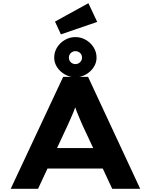

<svg xmlns="http://www.w3.org/2000/svg" viewBox="-20 -1181 944 1201"><path d="M47 0 375 -700H531L857 0H682L496 -398Q487 -420 477.5 -441Q468 -462 460.5 -482Q453 -502 446 -522.5Q439 -543 433 -563L469 -564Q462 -542 455 -521Q448 -500 439.5 -480Q431 -460 422 -439.5Q413 -419 403 -397L218 0ZM200 -127 255 -255H647L678 -127ZM452 -698Q417 -698 386.5 -715Q356 -732 337.5 -760Q319 -788 319 -820Q319 -856 337.5 -885Q356 -914 386 -931.5Q416 -949 452 -949Q487 -949 517 -931.5Q547 -914 565.5 -885Q584 -856 584 -820Q584 -788 565.5 -760Q547 -732 517 -715Q487 -698 452 -698ZM452 -780Q469 -780 481 -792Q493 -804 493 -820Q493 -839 480.5 -850Q468 -861 452 -861Q435 -861 423 -849.5Q411 -838 411 -820Q411 -803 423 -791.5Q435 -780 452 -780ZM361 -966 324 -1046 533 -1161 588 -1044Z"/></svg>

Font: Lexend Peta
Style: Bold
Weight: 700
Designer: Bonnie Shaver-Troup, Thomas Jockin
Foundry: Lexend
Version: Version 1.007